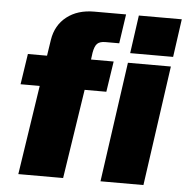

<svg xmlns="http://www.w3.org/2000/svg" viewBox="-52 -774 802 824"><g transform="rotate(5 349.0 -361.5)"><path d="M57 0 115.5 -385H33L53 -517H135.5L146 -586Q156 -650 202.8 -686.5Q249.5 -723 320.5 -723H458L439.5 -597H380.5Q356 -597 345 -586.2Q334 -575.5 329 -547L325 -517H422.5L402.5 -385H309L250 0ZM490 -559 513 -723H698L675 -559ZM411 0 484 -517H669L596 0Z"/></g></svg>

Font: Public Sans Black
Style: Italic
Weight: 900
Italic angle: -8°
Designer: The Public Sans project authors (U.S. Web Design System). Libre Franklin designed by Pablo Impallari and Rodrigo Fuenzal
Version: Version 1.007; ttfautohint (v1.8.1) -l 8 -r 50 -G 200 -x 14 